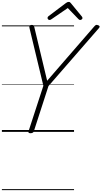

<svg xmlns="http://www.w3.org/2000/svg" viewBox="-20 -1393 1072 2028"><path d="M302 14Q275 14 281 -5L438 -487L291 -1099Q287 -1115 294 -1122.5Q301 -1130 314 -1130Q329 -1130 334 -1124.5Q339 -1119 342 -1108L478 -540L974 -1112Q985 -1125 993.5 -1129Q1002 -1133 1015 -1127Q1028 -1124 1031.5 -1115.5Q1035 -1107 1024 -1095L492 -484L337 -5Q330 14 302 14ZM503 -1182Q494 -1182 488 -1189Q482 -1196 482 -1204Q482 -1209 484.5 -1212.5Q487 -1216 491 -1221L675 -1360Q684 -1367 691 -1370Q698 -1373 706 -1373Q713 -1373 718.5 -1369.5Q724 -1366 729 -1359L845 -1218Q848 -1214 849.5 -1210Q851 -1206 851 -1202Q851 -1193 842.5 -1187.5Q834 -1182 827 -1182Q821 -1182 816.5 -1184.5Q812 -1187 808 -1192L696 -1308L525 -1191Q518 -1186 513.5 -1184Q509 -1182 503 -1182ZM0 605H762V615H0ZM0 -20H762V0H0ZM0 -505H762V-500H0ZM0 -1125H762V-1115H0Z"/></svg>

Font: Playwrite CU Guides
Style: Regular
Weight: 400
Designer: Veronika Burian, José Scaglione
Foundry: TypeTogether
Version: Version 1.003